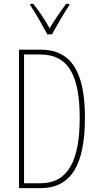

<svg xmlns="http://www.w3.org/2000/svg" viewBox="-20 -970 512 990"><path d="M224 -793H248C274 -840 308 -900 337 -943V-950H321C287 -904 262 -868 236 -824C212 -868 178 -917 152 -950H136V-943C158 -912 197 -843 224 -793ZM418 -364C418 -596 349 -714 190 -714H78V0H189C349 0 418 -124 418 -364ZM391 -362C391 -141 331 -25 187 -25H104V-689H188C339 -689 391 -570 391 -362Z"/></svg>

Font: Noto Sans Kannada ExtraCondensed Thin
Style: Regular
Weight: 100
Width: 2
Designer: Jelle Bosma - Monotype Design Team
Foundry: Monotype Imaging Inc.
Version: Version 2.005